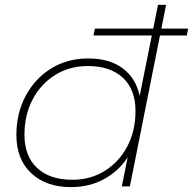

<svg xmlns="http://www.w3.org/2000/svg" viewBox="-20 -762 789 785"><path d="M270 3Q168 3 107.5 -54Q47 -111 47 -210Q47 -299 85 -370Q123 -441 189 -482Q255 -523 341 -523Q428 -523 482 -482.5Q536 -442 551 -370L626 -742H659L511 0H478L502 -119Q465 -62 405 -29.5Q345 3 270 3ZM276 -27Q350 -27 408.5 -63.5Q467 -100 500.5 -163.5Q534 -227 534 -308Q534 -396 482.5 -444Q431 -492 339 -492Q264 -492 205.5 -455.5Q147 -419 113.5 -355.5Q80 -292 80 -211Q80 -124 131.5 -75.5Q183 -27 276 -27ZM362 -617 368 -645H749L744 -617Z"/></svg>

Font: Montserrat ExtraLight
Style: Italic
Weight: 200
Italic angle: -11.3°
Designer: Julieta Ulanovsky
Foundry: Julieta Ulanovsky
Version: Version 9.000; ttfautohint (v1.8.4.7-5d5b)